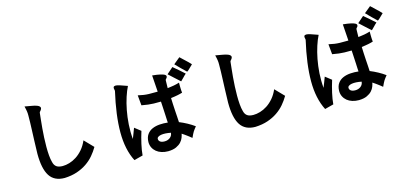

<svg xmlns="http://www.w3.org/2000/svg" viewBox="-72 -1336 4143 1945"><g transform="rotate(-15 2000.0 -363.5)"><path d="M699 -247 789 -154Q764 -111 730.5 -71.5Q697 -32 651.5 -1Q606 30 548.5 49.5Q491 69 418 72Q310 72 261.5 -3.5Q213 -79 213 -236Q215 -313 217 -371Q219 -429 221 -475Q223 -521 224 -559.5Q225 -598 225 -636Q225 -649 224.5 -658Q224 -667 222.5 -677Q221 -687 218.5 -700Q216 -713 211 -733Q247 -726 281.5 -720.5Q316 -715 338.5 -706Q361 -697 367 -683Q373 -669 353 -646Q348 -641 347 -639.5Q346 -638 344 -632Q341 -602 336.5 -561Q332 -520 328 -473.5Q324 -427 321.5 -377.5Q319 -328 319 -280.5Q319 -233 322.5 -190.5Q326 -148 335 -116Q343 -82 365.5 -66Q388 -50 430 -50Q463 -50 500.5 -61Q538 -72 574.5 -95.5Q611 -119 643.5 -156.5Q676 -194 699 -247Z M1227 -238 1291 -188Q1271 -125 1256.5 -60Q1242 5 1238 56L1146 80Q1081 -47 1081 -227Q1081 -407 1137 -649Q1133 -666 1132.5 -675.5Q1132 -685 1135 -690Q1138 -695 1143 -696.5Q1148 -698 1156 -699Q1170 -699 1198 -690.5Q1226 -682 1277 -663Q1255 -620 1235.5 -560Q1216 -500 1202.5 -430Q1189 -360 1184 -283.5Q1179 -207 1186 -131Q1197 -158 1207 -185Q1217 -212 1227 -238ZM1695 -673 1761 -731Q1790 -708 1818 -683Q1846 -658 1875 -632Q1855 -615 1842 -600Q1829 -585 1810 -568Q1781 -595 1753 -619.5Q1725 -644 1695 -673ZM1787 -753 1855 -809Q1881 -783 1908 -759Q1935 -735 1960 -707Q1944 -693 1925.5 -673.5Q1907 -654 1894 -647Q1867 -673 1840 -699Q1813 -725 1787 -753ZM1575 -92Q1546 -98 1519.5 -99.5Q1493 -101 1473 -97.5Q1453 -94 1441 -85.5Q1429 -77 1430 -64Q1430 -47 1445.5 -35.5Q1461 -24 1492 -24Q1524 -24 1548 -42Q1572 -60 1575 -92ZM1681 -175Q1721 -159 1762.5 -136.5Q1804 -114 1836 -90Q1825 -76 1817 -66Q1809 -56 1802.5 -45.5Q1796 -35 1789 -21Q1782 -7 1772 15Q1758 3 1746.5 -5.5Q1735 -14 1724.5 -22Q1714 -30 1703 -37.5Q1692 -45 1677 -55Q1674 -38 1665.5 -15Q1657 8 1638 29Q1619 50 1586 65.5Q1553 81 1501 82Q1464 82 1432.5 72Q1401 62 1378.5 43.5Q1356 25 1343 -1Q1330 -27 1330 -59Q1331 -108 1352.5 -138.5Q1374 -169 1408.5 -184Q1443 -199 1486 -202Q1529 -205 1571 -200Q1570 -211 1569 -231Q1568 -251 1567 -275Q1566 -299 1564.5 -324Q1563 -349 1562 -370Q1561 -391 1560 -405.5Q1559 -420 1559 -423Q1536 -422 1483.5 -423Q1431 -424 1358 -438L1348 -545Q1411 -530 1462 -529Q1513 -528 1553 -529L1541 -702Q1593 -697 1623 -690Q1653 -683 1666.5 -675.5Q1680 -668 1681 -659Q1682 -650 1676 -640Q1664 -629 1662 -622Q1662 -617 1661.5 -606.5Q1661 -596 1661 -583.5Q1661 -571 1660.5 -558.5Q1660 -546 1660 -537Q1681 -540 1696.5 -542Q1712 -544 1726 -546.5Q1740 -549 1754 -552.5Q1768 -556 1785 -561Q1785 -542 1785 -528.5Q1785 -515 1785.5 -503.5Q1786 -492 1786.5 -481Q1787 -470 1789 -455Q1776 -451 1764 -448Q1752 -445 1737.5 -442Q1723 -439 1706 -436.5Q1689 -434 1667 -431Q1668 -403 1669.5 -367.5Q1671 -332 1673.5 -296.5Q1676 -261 1678 -228.5Q1680 -196 1681 -175Z M2699 -247 2789 -154Q2764 -111 2730.5 -71.5Q2697 -32 2651.5 -1Q2606 30 2548.5 49.5Q2491 69 2418 72Q2310 72 2261.5 -3.5Q2213 -79 2213 -236Q2215 -313 2217 -371Q2219 -429 2221 -475Q2223 -521 2224 -559.5Q2225 -598 2225 -636Q2225 -649 2224.5 -658Q2224 -667 2222.5 -677Q2221 -687 2218.5 -700Q2216 -713 2211 -733Q2247 -726 2281.5 -720.5Q2316 -715 2338.5 -706Q2361 -697 2367 -683Q2373 -669 2353 -646Q2348 -641 2347 -639.5Q2346 -638 2344 -632Q2341 -602 2336.5 -561Q2332 -520 2328 -473.5Q2324 -427 2321.5 -377.5Q2319 -328 2319 -280.5Q2319 -233 2322.5 -190.5Q2326 -148 2335 -116Q2343 -82 2365.5 -66Q2388 -50 2430 -50Q2463 -50 2500.5 -61Q2538 -72 2574.5 -95.5Q2611 -119 2643.5 -156.5Q2676 -194 2699 -247Z M3227 -238 3291 -188Q3271 -125 3256.5 -60Q3242 5 3238 56L3146 80Q3081 -47 3081 -227Q3081 -407 3137 -649Q3133 -666 3132.5 -675.5Q3132 -685 3135 -690Q3138 -695 3143 -696.5Q3148 -698 3156 -699Q3170 -699 3198 -690.5Q3226 -682 3277 -663Q3255 -620 3235.5 -560Q3216 -500 3202.5 -430Q3189 -360 3184 -283.5Q3179 -207 3186 -131Q3197 -158 3207 -185Q3217 -212 3227 -238ZM3695 -673 3761 -731Q3790 -708 3818 -683Q3846 -658 3875 -632Q3855 -615 3842 -600Q3829 -585 3810 -568Q3781 -595 3753 -619.5Q3725 -644 3695 -673ZM3787 -753 3855 -809Q3881 -783 3908 -759Q3935 -735 3960 -707Q3944 -693 3925.5 -673.5Q3907 -654 3894 -647Q3867 -673 3840 -699Q3813 -725 3787 -753ZM3575 -92Q3546 -98 3519.5 -99.5Q3493 -101 3473 -97.5Q3453 -94 3441 -85.5Q3429 -77 3430 -64Q3430 -47 3445.5 -35.5Q3461 -24 3492 -24Q3524 -24 3548 -42Q3572 -60 3575 -92ZM3681 -175Q3721 -159 3762.5 -136.5Q3804 -114 3836 -90Q3825 -76 3817 -66Q3809 -56 3802.5 -45.5Q3796 -35 3789 -21Q3782 -7 3772 15Q3758 3 3746.5 -5.5Q3735 -14 3724.5 -22Q3714 -30 3703 -37.5Q3692 -45 3677 -55Q3674 -38 3665.5 -15Q3657 8 3638 29Q3619 50 3586 65.5Q3553 81 3501 82Q3464 82 3432.5 72Q3401 62 3378.5 43.5Q3356 25 3343 -1Q3330 -27 3330 -59Q3331 -108 3352.5 -138.5Q3374 -169 3408.5 -184Q3443 -199 3486 -202Q3529 -205 3571 -200Q3570 -211 3569 -231Q3568 -251 3567 -275Q3566 -299 3564.5 -324Q3563 -349 3562 -370Q3561 -391 3560 -405.5Q3559 -420 3559 -423Q3536 -422 3483.5 -423Q3431 -424 3358 -438L3348 -545Q3411 -530 3462 -529Q3513 -528 3553 -529L3541 -702Q3593 -697 3623 -690Q3653 -683 3666.5 -675.5Q3680 -668 3681 -659Q3682 -650 3676 -640Q3664 -629 3662 -622Q3662 -617 3661.5 -606.5Q3661 -596 3661 -583.5Q3661 -571 3660.5 -558.5Q3660 -546 3660 -537Q3681 -540 3696.5 -542Q3712 -544 3726 -546.5Q3740 -549 3754 -552.5Q3768 -556 3785 -561Q3785 -542 3785 -528.5Q3785 -515 3785.5 -503.5Q3786 -492 3786.5 -481Q3787 -470 3789 -455Q3776 -451 3764 -448Q3752 -445 3737.5 -442Q3723 -439 3706 -436.5Q3689 -434 3667 -431Q3668 -403 3669.5 -367.5Q3671 -332 3673.5 -296.5Q3676 -261 3678 -228.5Q3680 -196 3681 -175Z"/></g></svg>

Font: D2Coding ligature
Style: Bold
Weight: 700
Monospace: yes
Designer: Yong-Rak Park; Jeong-Hwan Yoon; Sang-Min Lee;
Foundry: NHN Corporation
Version: Version 1.3.2; Build 20180524